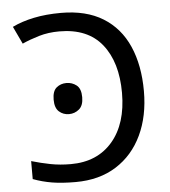

<svg xmlns="http://www.w3.org/2000/svg" viewBox="-52 -772 737 830"><g transform="rotate(-5 316.0 -357.0)"><path d="M243 10Q184 10 141.5 3Q99 -4 59 -19V-97Q100 -85 141 -77Q182 -69 229 -69Q344 -69 410 -146Q476 -223 476 -357Q476 -490 414 -567.5Q352 -645 229 -645Q181 -645 140.5 -633Q100 -621 67 -606L31 -682Q72 -702 125 -713Q178 -724 243 -724Q352 -724 425 -679Q498 -634 534.5 -551Q571 -468 571 -356Q571 -248 532 -165.5Q493 -83 419.5 -36.5Q346 10 243 10ZM179 -353Q179 -390 197 -405Q215 -420 240 -420Q265 -420 284 -405Q303 -390 303 -353Q303 -317 284 -301Q265 -285 240 -285Q215 -285 197 -301Q179 -317 179 -353Z"/></g></svg>

Font: BC Sans
Style: Regular
Weight: 400
Designer: Monotype Design Team
Province of B.C.
Foundry: Monotype Imaging Inc.
Version: Version 2.000;GOOG;noto-source:20170915:90ef993387c0